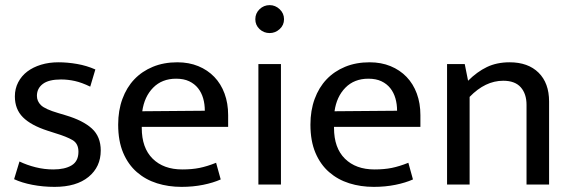

<svg xmlns="http://www.w3.org/2000/svg" viewBox="-20 -720 2230 749"><path d="M332 -382Q299 -398 272 -404Q245 -410 218 -410Q170 -410 147 -392.5Q124 -375 124 -346Q124 -325 140 -309.5Q156 -294 207 -279L237 -270Q304 -250 338.5 -218.5Q373 -187 373 -133Q373 -69 325.5 -30Q278 9 193 9Q148 9 106.5 1Q65 -7 35 -21L56 -90Q85 -76 119 -67.5Q153 -59 188 -59Q233 -59 259.5 -75Q286 -91 286 -128Q286 -160 263 -173.5Q240 -187 197 -200L166 -210Q101 -231 69.5 -262.5Q38 -294 38 -344Q38 -374 51 -399Q64 -424 86.5 -441Q109 -458 140 -467.5Q171 -477 208 -477Q243 -477 280.5 -470.5Q318 -464 352 -449Z M870 -225H533V-221Q533 -143 575.5 -101Q618 -59 691 -59Q729 -59 758.5 -65Q788 -71 823 -85L841 -20Q812 -7 772.5 1Q733 9 688 9Q637 9 592.5 -5Q548 -19 514 -48.5Q480 -78 460.5 -124Q441 -170 441 -234Q441 -289 457.5 -334Q474 -379 504 -410.5Q534 -442 576.5 -459.5Q619 -477 672 -477Q717 -477 753.5 -462Q790 -447 816 -420Q842 -393 856 -355Q870 -317 870 -271ZM779 -288Q779 -314 772.5 -336.5Q766 -359 752.5 -376Q739 -393 718 -403Q697 -413 667 -413Q612 -413 577.5 -378Q543 -343 535 -286Z M988 0V-470H1076V0ZM1032 -591Q1009 -591 992.5 -606.5Q976 -622 976 -645Q976 -668 992.5 -684Q1009 -700 1032 -700Q1054 -700 1071 -684Q1088 -668 1088 -645Q1088 -622 1071 -606.5Q1054 -591 1032 -591Z M1620 -225H1283V-221Q1283 -143 1325.5 -101Q1368 -59 1441 -59Q1479 -59 1508.5 -65Q1538 -71 1573 -85L1591 -20Q1562 -7 1522.5 1Q1483 9 1438 9Q1387 9 1342.5 -5Q1298 -19 1264 -48.5Q1230 -78 1210.5 -124Q1191 -170 1191 -234Q1191 -289 1207.5 -334Q1224 -379 1254 -410.5Q1284 -442 1326.5 -459.5Q1369 -477 1422 -477Q1467 -477 1503.5 -462Q1540 -447 1566 -420Q1592 -393 1606 -355Q1620 -317 1620 -271ZM1529 -288Q1529 -314 1522.5 -336.5Q1516 -359 1502.5 -376Q1489 -393 1468 -403Q1447 -413 1417 -413Q1362 -413 1327.5 -378Q1293 -343 1285 -286Z M1812 0H1724V-470H1793L1806 -405Q1841 -440 1879.5 -458.5Q1918 -477 1968 -477Q2040 -477 2081 -436.5Q2122 -396 2122 -324V0H2034V-311Q2034 -354 2011.5 -379.5Q1989 -405 1943 -405Q1873 -405 1812 -342Z"/></svg>

Font: Ek Mukta
Style: Regular
Weight: 400
Designer: Girish Dalvi and Yashodeep Gholap
Foundry: Ek Type
Version: Version 2.538;PS 1.001;hotconv 16.6.51;makeotf.lib2.5.65220;